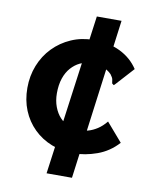

<svg xmlns="http://www.w3.org/2000/svg" viewBox="-80 -684 660 819"><g transform="rotate(10 250.0 -275.0)"><path d="M288 73H178L273 -623H380ZM276 -31Q225 -31 180.5 -48.5Q136 -66 103 -98.5Q70 -131 52 -175Q34 -219 34 -272Q34 -324 52 -369.5Q70 -415 103 -449Q136 -483 180.5 -502.5Q225 -522 277 -522Q344 -522 393 -498Q442 -474 471 -430L402 -354L395 -347L387 -353Q386 -361 384.5 -369.5Q383 -378 373 -391Q355 -409 332.5 -415.5Q310 -422 281 -422Q257 -422 236 -412Q215 -402 198 -383Q181 -364 171.5 -336Q162 -308 162 -271Q162 -239 172 -212.5Q182 -186 198.5 -168.5Q215 -151 236.5 -141.5Q258 -132 281 -132Q302 -132 321.5 -137.5Q341 -143 360.5 -155.5Q380 -168 398 -190L467 -110Q429 -68 377.5 -49.5Q326 -31 276 -31Z"/></g></svg>

Font: Inconsolata ExtraBold
Style: Regular
Weight: 800
Designer: Raph Levien, Cyreal, Brenton Simpson
Foundry: Raph Levien, Cyreal, Google
Version: Version 3.001